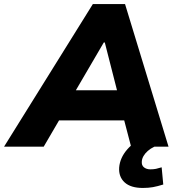

<svg xmlns="http://www.w3.org/2000/svg" viewBox="-69 -725 883 949"><path d="M-49 0 390 -705H549L764 0H579L530 -187L587 -130H181L255 -185L147 0ZM444 -515 285 -243 265 -279H551L519 -241L449 -515ZM637 204Q577 204 547 176.5Q517 149 520 103Q524 55 559.5 14Q595 -27 648 -48L694 0Q675 9 661.5 21Q648 33 640.5 46Q633 59 632 72Q630 92 642.5 102Q655 112 674 112Q690 112 702 109.5Q714 107 730 102L738 187Q709 196 687 200Q665 204 637 204Z"/></svg>

Font: Nunito Sans 9pt Black
Style: Italic
Weight: 900
Italic angle: -9°
Version: Version 3.101;gftools[0.9.27]